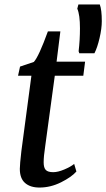

<svg xmlns="http://www.w3.org/2000/svg" viewBox="-20 -832 477 862"><path d="M176 -103Q176 -79 185.5 -69Q195 -59 219 -59Q240 -59 268.5 -71Q297 -83 313 -96L323 -62Q301 -37 254 -13.5Q207 10 157 10Q116 10 92.5 -10.5Q69 -31 69 -74Q69 -93 76 -154L121 -492H61L70 -533L132 -554Q154 -578 195 -691H251L234 -555H362L354 -492H226L183 -176Q176 -130 176 -103ZM336 -593 333 -602Q339 -652 339 -705Q339 -766 327 -793L332 -812H428Q437 -788 437 -737Q437 -704 427 -661Q417 -618 404 -593Z"/></svg>

Font: Koeln Type Serif
Style: Italic
Weight: 400
Italic angle: -8°
Designer: Eben Sorkin
Foundry: Eben Sorkin
Version: Version 2.002